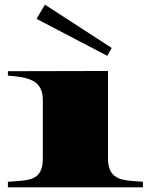

<svg xmlns="http://www.w3.org/2000/svg" viewBox="-20 -805 638 825"><path d="M14 -24V0H594V-24C520 -31 444 -22 444 -124V-500L14 -499V-480C97 -474 164 -463 164 -376V-124C164 -24 100 -31 14 -24ZM137 -724 441 -565 460 -599 173 -785Z"/></svg>

Font: Sprat Extended Black
Style: Regular
Weight: 900
Width: 9
Designer: Ethan Nakache
Foundry: Collletttivo
Version: Version 2.000;Glyphs 3.2 (3217)